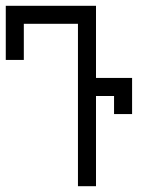

<svg xmlns="http://www.w3.org/2000/svg" viewBox="-20 -645 540 665"><path d="M250 -562.5V0H312.5V-312.5H375V-250H437.5Q437.5 -250 437.5 -375H312.5Q312.5 -375 312.5 -625H0V-437.5H62.5Q62.5 -437.5 62.5 -562.5Z"/></svg>

Font: CalcUnifontExMono
Style: Regular
Weight: 500
Version: Version 15.0.06